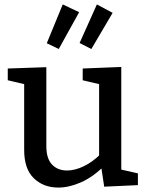

<svg xmlns="http://www.w3.org/2000/svg" viewBox="-20 -836 664 866"><path d="M243 10Q176 10 132.5 -32Q89 -74 89 -160V-470L100 -454L15 -474V-527L189 -533V-177Q189 -121 214.5 -94Q240 -67 283 -67Q317 -67 356.5 -85.5Q396 -104 435 -142L427 -122V-472L438 -454L353 -474V-527L527 -534V-57L514 -74L602 -54V-1L450 6L435 -93L450 -88Q400 -38 346 -14Q292 10 243 10ZM392 -615 339 -642 417 -816 488 -778ZM245 -615 191 -641 263 -816 337 -781Z"/></svg>

Font: Bitter Thin Medium
Style: Regular
Weight: 500
Version: Version 3.021